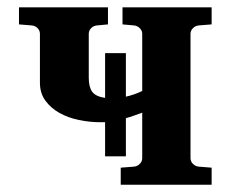

<svg xmlns="http://www.w3.org/2000/svg" viewBox="-20 -508 634 528"><path d="M312 0V-46.9L349.1 -49.8Q357.9 -50.8 364.5 -57.4Q371.1 -64 371.1 -73.2V-198.2Q360.4 -194.3 348.9 -190.2Q337.4 -186 326.2 -183.1V-78.1H269V-171.9H255.9Q226.6 -171.9 197 -178Q167.5 -184.1 143.8 -197.3Q120.1 -210.4 105 -231Q89.8 -251.5 89.8 -280.8V-415Q89.8 -423.8 83.5 -430.4Q77.1 -437 67.9 -438L32.2 -440.9V-487.8H276.9V-440.9L246.1 -438Q236.8 -437 230.5 -430.4Q224.1 -423.8 224.1 -415V-293.9Q224.1 -269 233.4 -255.9Q242.7 -242.7 269 -238.8V-361.8H326.2V-242.2Q337.4 -244.6 348.6 -248.5Q359.9 -252.4 371.1 -257.8V-415Q371.1 -423.8 364.5 -430.4Q357.9 -437 349.1 -438L316.9 -440.9V-487.8H562V-440.9L525.9 -438Q517.1 -437 510.5 -430.4Q503.9 -423.8 503.9 -415V-73.2Q503.9 -64 510.5 -57.4Q517.1 -50.8 525.9 -49.8L562 -46.9V0Z"/></svg>

Font: Charis SIL CyrE
Style: Bold
Weight: 700
Foundry: SIL International
Version: Version 5.000